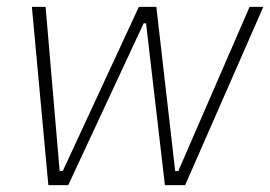

<svg xmlns="http://www.w3.org/2000/svg" viewBox="-20 -540 788 560"><path d="M121 0H179L399 -472H406L461 0H520L748 -520H708L500 -41H491L436 -520H385L163 -41H154L113 -520H73Z"/></svg>

Font: Fixel Text 20240404 ExtraLight
Style: Italic
Weight: 200
Width: 4
Italic angle: -10°
Designer: AlfaBravo + MacPaw
Foundry: Kyrylo Tkachov, Marchela Mozhyna, Serhii Makarenko, Maria Weinstein, Zakhar Kryvoshyya
Version: Version 1.211;Glyphs 3.2 (3225)